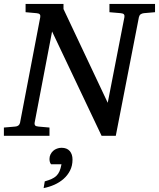

<svg xmlns="http://www.w3.org/2000/svg" viewBox="-34 -691 809 977"><path d="M698.2 -624Q688.5 -623 681.9 -618.4Q675.3 -613.8 672.9 -604L555.2 0H482.9L231 -530.8L142.1 -65.9Q140.6 -58.6 144.5 -53.2Q148.4 -47.9 162.1 -46.9L217.8 -42V0H-14.2V-42L43 -46.9Q63.5 -48.3 67.9 -65.9L170.9 -604Q172.4 -612.3 168.5 -617.7Q164.6 -623 151.9 -624L96.2 -628.9V-670.9H289.1V-645L514.2 -168L599.1 -604Q600.6 -612.3 596.7 -617.7Q592.8 -623 580.1 -624L522.9 -628.9V-670.9H754.9V-628.9ZM335 121.1Q335 152.3 322.5 176.8Q310.1 201.2 289.6 219.2Q269 237.3 242.7 249Q216.3 260.7 188 266.1L193.8 231.9Q214.4 226.1 228.5 219.7Q242.7 213.4 252.7 203.9Q262.7 194.3 268.8 180.4Q274.9 166.5 278.8 145H226.1Q221.2 139.6 219.5 132.3Q217.8 125 217.8 118.2Q217.8 105.5 222.9 95Q228 84.5 236.3 76.9Q244.6 69.3 255.9 65.2Q267.1 61 278.8 61Q306.6 61 320.8 77.4Q335 93.8 335 121.1Z"/></svg>

Font: Charis SIL
Style: Italic
Weight: 400
Italic angle: -11°
Foundry: SIL International
Version: Version 4.112